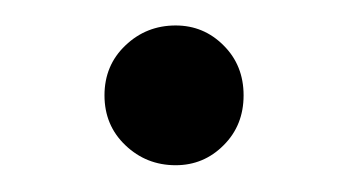

<svg xmlns="http://www.w3.org/2000/svg" viewBox="-20 -388 266 147"><path d="M114.5 -261.5Q92 -261.5 76 -276.8Q60 -292 60 -315Q60 -338 76 -353.2Q92 -368.5 114.5 -368.5Q136 -368.5 151.2 -353.2Q166.5 -338 166.5 -315Q166.5 -292 151.2 -276.8Q136 -261.5 114.5 -261.5Z"/></svg>

Font: Cns Manrope
Style: Regular
Weight: 400
Designer: Mikhail Sharanda
Foundry: Mikhail Sharanda
Version: Version 4.504